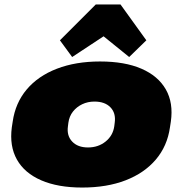

<svg xmlns="http://www.w3.org/2000/svg" viewBox="-20 -829 819 862"><path d="M349 13Q240 13 165 -19.5Q90 -52 56 -112.5Q22 -173 33 -257L37 -283Q49 -367 100 -427.5Q151 -488 235.5 -520.5Q320 -553 429 -553Q540 -553 615 -520.5Q690 -488 724.5 -427.5Q759 -367 747 -283L743 -257Q731 -173 679.5 -112.5Q628 -52 544 -19.5Q460 13 349 13ZM375 -167Q421 -167 454 -193.5Q487 -220 493 -262L495 -278Q501 -321 476 -347Q451 -373 404 -373Q374 -373 349 -361Q324 -349 307.5 -328Q291 -307 287 -278L285 -262Q279 -220 304 -193.5Q329 -167 375 -167ZM249 -648 410 -809H521L637 -648L560 -573L445 -666L304 -573Z"/></svg>

Font: Pathway Extreme 8pt Thin 12pt Black
Style: Italic
Weight: 900
Italic angle: -8°
Version: Version 1.001;gftools[0.9.26]